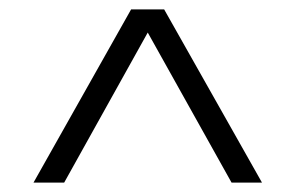

<svg xmlns="http://www.w3.org/2000/svg" viewBox="-20 -760 632 410"><path d="M51.5 -370 260 -740H330.5L539.5 -370H474.5L295.5 -690.5L117 -370Z"/></svg>

Font: Encode Sans SemiExpanded SemiExpanded Light
Style: Regular
Weight: 300
Width: 6
Designer: Multiple Designers
Foundry: Impallari Type
Version: Version 3.000; ttfautohint (v1.8.3) -l 8 -r 50 -G 200 -x 14 